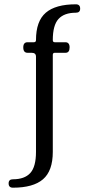

<svg xmlns="http://www.w3.org/2000/svg" viewBox="-20 -684 447 891"><path d="M352 -644Q352 -625 332 -625Q278 -625 251.5 -596Q225 -567 225 -498Q225 -488 234 -488H283Q303 -488 303 -464Q303 -439 284 -439H234Q225 -439 225 -429V21Q225 109 179.5 148Q134 187 40 187Q20 187 20 167Q20 148 40 148Q94 148 120.5 119Q147 90 147 21V-421Q147 -439 127 -439H108Q88 -439 88 -464Q88 -488 108 -488H137Q147 -488 147 -498Q147 -586 192.5 -625Q238 -664 332 -664Q352 -664 352 -644Z"/></svg>

Font: Jura
Style: Regular
Weight: 400
Designer: Ed Merritt
Foundry: Ten by Twenty
Version: Version 1.007